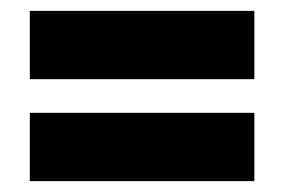

<svg xmlns="http://www.w3.org/2000/svg" viewBox="-20 -499 525 354"><path d="M35 -479H449V-353H35ZM35 -291H449V-165H35Z"/></svg>

Font: Noto Sans Gurmukhi ExtraCondensed Black
Style: Regular
Weight: 900
Width: 2
Designer: Jelle Bosma - Monotype Design Team
Foundry: Monotype Imaging Inc.
Version: Version 2.004; ttfautohint (v1.8.4.7-5d5b)